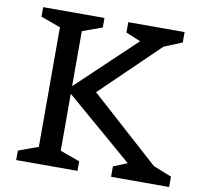

<svg xmlns="http://www.w3.org/2000/svg" viewBox="-79 -790 914 873"><g transform="rotate(10 378.5 -353.0)"><path d="M757 0H489V-48L553 -74L243 -340V-77L334 -44V0H51V-44L142 -77V-629L51 -662V-706H334V-662L243 -629V-375L512 -630L444 -658V-706H704V-658L621 -624L355 -367L672 -82L757 -48Z"/></g></svg>

Font: Belgrano
Style: Regular
Weight: 400
Version: Version 1.002